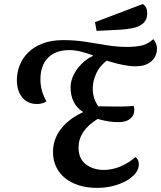

<svg xmlns="http://www.w3.org/2000/svg" viewBox="-20 -900 790 942"><path d="M455.7 21.8Q407.7 21.8 367.7 9.4Q327.7 -3 299.3 -26Q271 -49 255.5 -81.5Q240 -114 240 -154.2Q240 -195.3 256.7 -231.1Q273.3 -266.8 306.4 -297.2Q339.5 -327.7 388.3 -350.2Q357.5 -368.5 341.6 -400.3Q325.7 -432.2 326.3 -474.3Q327.2 -507.7 345.1 -540.1Q363 -572.5 392.9 -598.1Q422.8 -623.7 457.8 -634L521.2 -616Q472.2 -582 454.1 -543.5Q436 -505 435.2 -471.3Q434.3 -444.5 441.2 -421.2Q448.2 -398 462.7 -378.2Q471 -378.2 486.7 -378.2Q502.3 -378.2 519.8 -377.7Q537.2 -377.2 549.2 -377.2Q563.3 -377.2 588.8 -377.6Q614.2 -378 635.3 -380.7Q637.2 -376.2 638.1 -371.3Q639 -366.5 639 -360.7Q639 -333.7 618.7 -317.2Q598.3 -300.7 561 -300.7Q537 -300.7 514.2 -304.2Q491.3 -307.7 459 -316.3Q411.8 -287.3 388.6 -252.2Q365.3 -217.2 365.3 -176.3Q365.3 -121.2 401.3 -93.8Q437.3 -66.3 489.2 -66.3Q531.7 -66.3 572.8 -84Q613.8 -101.7 644 -129.3Q652.7 -124 656.9 -114.7Q661.2 -105.3 661.2 -94.2Q661.2 -70.5 644.7 -49.8Q628.2 -29 599.5 -12.8Q570.8 3.3 533.8 12.6Q496.8 21.8 455.7 21.8ZM161.2 -389.7Q130.5 -389.7 108.4 -404.4Q86.3 -419.2 74.5 -445.6Q62.7 -472 62.7 -506.7Q62.7 -542.5 75.8 -577.7Q89 -612.8 116.9 -641.2Q144.8 -669.5 188 -686.3Q231.2 -703.2 290.3 -703.2Q345.8 -703.2 399.1 -695.1Q452.3 -687 503.2 -678.4Q554.2 -669.8 601.8 -669.8Q640.7 -669.8 672.2 -676Q703.8 -682.2 732.2 -708Q740.5 -698.7 745.7 -685.6Q750.8 -672.5 750 -659Q750 -638.7 739.3 -619.4Q728.7 -600.2 705.5 -587.5Q682.3 -574.8 644.8 -574.8Q617.8 -574.8 585.5 -581.1Q553.2 -587.3 515.9 -598.7Q478.7 -610 435.8 -625.3L434.3 -629Q404.5 -640 376.1 -647.1Q347.7 -654.2 319.8 -654.2Q252.3 -654.2 215.3 -616.2Q178.3 -578.3 178.3 -510Q178.3 -481.8 185.8 -455Q193.3 -428.2 207.8 -403Q198.5 -396.5 187.1 -393.1Q175.7 -389.7 161.2 -389.7ZM454 -748.5 446 -791.2 680.5 -880.3Q692 -872.8 697.1 -861.9Q702.2 -851 702.2 -835.2Q702.2 -801.8 681.3 -784.7Q660.5 -767.5 630 -761.8Q599.5 -756 569 -754.2Z"/></svg>

Font: Sansita Swashed Light
Style: Regular
Weight: 300
Designer: Pablo Cosgaya
Foundry: Omnibus-Type
Version: Version 1.003